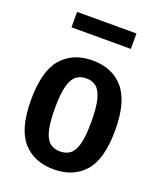

<svg xmlns="http://www.w3.org/2000/svg" viewBox="-141 -838 779 936"><g transform="rotate(20 249.0 -370.0)"><path d="M249.5 10Q147 10 89 -56.2Q31 -122.5 31 -270.5Q31 -420.5 88.8 -487.2Q146.5 -554 249.5 -554Q351.5 -554 409.5 -486.5Q467.5 -419 467.5 -271.5Q467.5 -122.5 409.8 -56.2Q352 10 249.5 10ZM249.5 -82.5Q279 -82.5 300.2 -97.8Q321.5 -113 332.8 -153.5Q344 -194 344 -269.5Q344 -347 332.5 -388.5Q321 -430 299.8 -445.8Q278.5 -461.5 249.5 -461.5Q220 -461.5 198.8 -446Q177.5 -430.5 166 -389.5Q154.5 -348.5 154.5 -272.5Q154.5 -195.5 165.8 -154.5Q177 -113.5 198.2 -98Q219.5 -82.5 249.5 -82.5ZM95.5 -670.5V-750.5H403.5V-670.5Z"/></g></svg>

Font: Encode Sans Cnd SmBold
Style: Regular
Weight: 600
Width: 3
Designer: Multiple Designers
Foundry: Impallari Type
Version: Version 3.002; ttfautohint (v1.8.3) -l 8 -r 50 -G 200 -x 14 